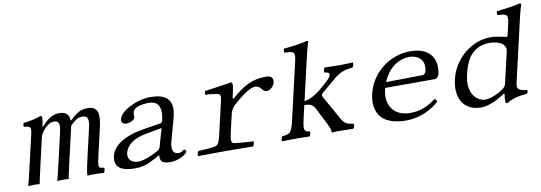

<svg xmlns="http://www.w3.org/2000/svg" viewBox="-55 -1054 4003 1421"><g transform="rotate(-10 1946.0 -343.0)"><path d="M180.5 -132 227.8 -337C232.7 -358 248.1 -379 256.8 -389C296.3 -434.3 320.4 -435 336.4 -435C374.4 -435 380.9 -411 365.4 -344L316.5 -132C295.9 -43 288.3 -12 283.5 2C294.5 1 319 0 329 0C340.3 0 357.1 1 369.5 2C372.7 -15 378.9 -47.1 398.5 -132L456.4 -383C502.4 -430.5 527 -435 548.4 -435C586.4 -435 599.3 -413 583.9 -346L539.1 -152C514.2 -44 508.8 -13.3 511.5 2C522.8 1 540.3 0 548 0C589 0 591.8 1 634.5 2C640.9 -4 646.7 -29 643.1 -35C595.1 -38.3 595.6 -41.7 621.1 -152L662.4 -331C682.9 -419.8 685.1 -490 597.1 -490C562.8 -490 526.9 -483.9 469.8 -428C462.4 -420.8 458.2 -418.5 457.9 -428.4C456.7 -468.5 433.1 -490 381.1 -490C343.1 -490 303.7 -471.8 255.7 -419C247.3 -409.6 244.5 -409.3 246.7 -419C256 -459 256.3 -474.7 254 -485C252.9 -489.6 251.8 -493 243.8 -493C213.3 -482 184.2 -473 113.1 -464C109.7 -458 108 -442 108.7 -436C161.5 -431 166.3 -426 153 -368L98.5 -132C77.9 -43 70.3 -12 65.5 2C76.5 1 101 0 111 0C122.3 0 139.1 1 151.5 2C154.7 -15 160.9 -47.1 180.5 -132Z M1111.7 -250 1073.8 -116C1069.5 -100.9 1058.2 -92 1046.6 -85C1007.5 -63 940.1 -35 903.1 -35C836.1 -35 821 -78 828.9 -112C841.8 -168 897.9 -210.8 986.4 -227ZM1059.7 -55C1056.8 -21 1061.7 10 1130.7 10C1206.7 10 1258.8 -33.6 1261.4 -45C1263.2 -53 1254.8 -64 1248.8 -64C1240.8 -64 1232.6 -46 1205.6 -46C1155.6 -46 1152.8 -91 1166.6 -141L1210.7 -302C1256.9 -459.5 1164.1 -490 1070.1 -490C965.1 -490 841.6 -427 827.7 -367C821.5 -340 837.7 -328 863.7 -328C894.7 -328 922.9 -346 926.1 -360C928 -368 928 -377 927 -381C926.7 -384 927.3 -391 930 -403C938.1 -438 1001.9 -450 1050.9 -450C1104.9 -450 1153.4 -422 1125.3 -300C1123.4 -292 1115.3 -287 1112 -286L976.9 -264C829.1 -239.9 745.8 -181 728.7 -107C709.1 -22 770.7 10 862.7 10C923.7 10 956.8 1 1024.3 -36L1056.7 -55Z M1674.7 -406C1687.3 -460.5 1687.7 -475 1685 -485C1684.1 -490 1682.8 -493 1674.8 -493C1629.1 -485.5 1548.2 -473 1477.1 -464C1473.7 -458 1472 -442 1472.7 -436C1496.2 -436 1566.8 -428 1575.4 -422C1586.6 -414 1586.6 -401 1579 -368L1523.1 -126C1512 -78 1503.6 -59.2 1486.3 -49C1475.3 -42.5 1392.5 -37 1351.1 -35C1343.7 -29 1337.9 -4 1342.5 2C1384.8 1 1510 0 1550 0C1591 0 1712.8 1 1755.5 2C1762.9 -4 1768.7 -29 1764.1 -35C1729.3 -36 1624.9 -43 1614.3 -49C1598.6 -59 1598.8 -77 1610.1 -126L1641.9 -264C1648 -290 1662.1 -311.5 1680.7 -328C1751.2 -390.5 1809.6 -431.5 1848.6 -431.5C1862.6 -431.5 1882.7 -419 1887.9 -411C1896.1 -399 1907.7 -384 1927.7 -384C1953.7 -384 1981.1 -412 1987.4 -439C1992 -459 1987.1 -490 1942.1 -490C1821.1 -490 1760.6 -444.5 1677.3 -374C1666.6 -364.9 1667.1 -373 1674.7 -406Z M2071.5 -132C2052.3 -49 2039 -39 1982.1 -35C1974.7 -29 1968.9 -4 1973.5 2C2015.8 1 2044.1 0 2089 0C2124.5 0 2136.8 1 2179.5 2C2186.9 -4 2192.7 -29 2188.1 -35C2148 -39 2139.3 -49 2158.5 -132L2182 -234C2204.8 -233 2214.6 -232 2224.6 -228C2240 -221 2253.5 -210 2262.3 -192L2317.9 -82C2340.8 -38 2346.6 -20 2346.7 -3C2347 0 2346.5 2 2349.5 2C2371.8 1 2376 0 2409 0C2444 0 2475.8 1 2508.5 2C2517.2 -5 2522.5 -28 2517.1 -35C2480 -39 2453.4 -45 2431.9 -82L2327.6 -267C2324.8 -272 2322.6 -280 2324 -286C2325 -290 2325.6 -293 2330.6 -297L2448.4 -396C2490.4 -431.2 2534.8 -441 2580.7 -445C2589.4 -452 2594.7 -475 2589.3 -482C2548 -481 2523.6 -479 2483.6 -479C2441.6 -479 2420 -481 2379.3 -482C2370.7 -475 2365.4 -452 2370.7 -445C2431.8 -441 2396.6 -401 2383.6 -388C2350.2 -356 2307.2 -317 2273.3 -296C2243 -277 2209.9 -264 2188.5 -262L2262.6 -583C2277.6 -648 2290.8 -688 2290.8 -688C2292.5 -695 2289.1 -698 2280.1 -698C2252.8 -688 2146.6 -674 2105.9 -671C2102.1 -663 2100.4 -647 2105 -641C2177.3 -638 2187.8 -636 2170.1 -559Z M2807.3 -296C2858 -416 2944.9 -450 3008.9 -450C3056.9 -450 3130.4 -422 3108.3 -326C3106 -316 3096.3 -300.2 3082.3 -300ZM3136.2 -109C3079.2 -66 3021.2 -40 2946.2 -40C2882 -40 2826.3 -62 2798.7 -120C2782.5 -158 2777.6 -189 2792.9 -255H3167.9C3181.9 -255 3195.8 -272 3198.6 -284C3220.3 -378 3190.1 -490 3020.1 -490C2882.1 -490 2729.2 -395 2690.2 -226C2675.9 -164 2682.8 -103 2714.1 -61C2745.7 -16 2816.7 10 2904.7 10C2998.7 10 3090.7 -29 3154.1 -87C3153.6 -98 3150.9 -108 3136.2 -109Z M3673.9 -138C3669 -117 3665.2 -109 3645.9 -95C3596.6 -59 3540.5 -41 3510.5 -41C3446.5 -41 3374.7 -107 3406.8 -246C3425.3 -326 3451.7 -371 3475 -394C3524 -446 3586.7 -449 3609.7 -449C3651.7 -449 3701.7 -436 3717.7 -410C3729.5 -392 3730.9 -385 3722.8 -350ZM3642.9 -56C3648.9 -60 3657.5 -63 3655.7 -55C3649.5 -28 3651.7 10 3651.7 10C3659 13 3662.2 12 3670.7 10C3696.8 -8 3742.6 -24.1 3818.9 -30C3826.3 -36 3829.8 -51 3825.2 -57C3752.3 -66.1 3747.7 -81 3759 -130L3863.6 -583C3878.6 -648 3891.8 -688 3891.8 -688C3893.5 -695 3890.1 -698 3881.1 -698C3853.8 -688 3747.6 -674 3706.9 -671C3703.1 -663 3701.4 -647 3706 -641C3777.3 -638.1 3788.2 -633.1 3771.1 -559L3753 -481C3751.2 -473 3748.7 -471 3740.7 -471C3736.7 -471 3669.9 -489 3630.9 -489C3552.9 -489 3496.4 -465 3438.7 -423C3376.6 -375 3331.3 -309 3312.2 -226C3280.5 -89 3340.5 11 3467.5 11C3513.5 11 3577.5 -11 3642.9 -56Z"/></g></svg>

Font: Linux Libertine Mono O
Style: Mono Oblique
Weight: 400
Italic angle: -13°
Designer: Philipp H. Poll
Foundry: Philipp H. Poll
Version: Version 5.1.7